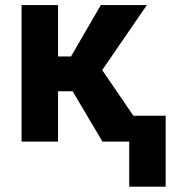

<svg xmlns="http://www.w3.org/2000/svg" viewBox="-20 -548 690 743"><path d="M63.5 0ZM261.2 -194.8H204.6V0H63.5V-528.3H204.6V-329.6H254.9L370.1 -528.3H548.3L375.5 -276.9L564.5 0H376.5ZM621.1 174.3H480V-100.1H621.1Z"/></svg>

Font: Roboto-o
Style: o-Bold
Weight: 700
Designer: Google
Version: Version 2.134; 2016; ttfautohint (v1.6)